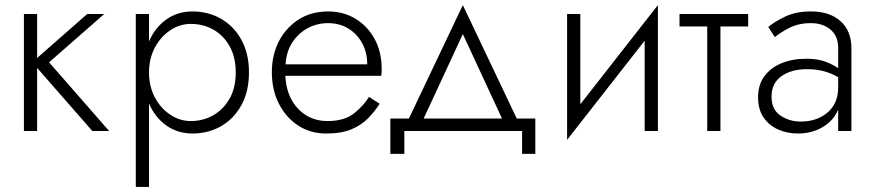

<svg xmlns="http://www.w3.org/2000/svg" viewBox="-20 -515 3452 755"><path d="M74 -460H126V-287L323 -460H390L173 -270L409 0H343L126 -248V0H74Z M566 220H514V-460H566V-352Q589 -406 633.5 -438Q678 -470 737 -470Q799 -470 849.5 -441Q900 -412 929.5 -358Q959 -304 959 -230Q959 -156 929.5 -102Q900 -48 849.5 -19Q799 10 737 10Q678 10 633.5 -22Q589 -54 566 -108ZM907 -230Q907 -290 883 -333Q859 -376 819 -398.5Q779 -421 730 -421Q687 -421 649.5 -396Q612 -371 589 -328Q566 -285 566 -230Q566 -175 589 -132Q612 -89 649.5 -64Q687 -39 730 -39Q779 -39 819 -62Q859 -85 883 -127.5Q907 -170 907 -230Z M1473 -107Q1453 -76 1427 -49.5Q1401 -23 1362 -6.5Q1323 10 1262 10Q1201 10 1153 -21Q1105 -52 1077 -106.5Q1049 -161 1049 -231Q1049 -264 1055 -291Q1072 -370 1129.5 -420Q1187 -470 1270 -470Q1330 -470 1377.5 -441.5Q1425 -413 1453 -362Q1481 -311 1481 -242Q1481 -228 1479 -217H1102Q1106 -136 1152 -87.5Q1198 -39 1268 -39Q1333 -39 1370.5 -68Q1408 -97 1431 -134ZM1270 -424Q1227 -424 1190.5 -404.5Q1154 -385 1130 -349Q1106 -313 1103 -262H1424Q1424 -309 1404 -345.5Q1384 -382 1349.5 -403Q1315 -424 1270 -424Z M2033 0H1570V90H1515V-49H1588L1800 -495L2012 -49H2085V90H2033ZM1800 -381 1646 -49H1954Z M2262 -460V-105L2567 -495V0H2515V-355L2210 35V-460Z M2652 -460H2922V-411H2813V0H2761V-411H2652Z M3027 -369 3001 -409Q3026 -430 3068 -450Q3110 -470 3169 -470Q3243 -470 3285.5 -431.5Q3328 -393 3328 -326V0H3276V-84Q3258 -41 3215.5 -15.5Q3173 10 3117 10Q3076 10 3040.5 -5.5Q3005 -21 2983 -52.5Q2961 -84 2961 -133Q2961 -182 2986 -215.5Q3011 -249 3053.5 -266.5Q3096 -284 3151 -284Q3196 -284 3227 -272Q3258 -260 3276 -247V-326Q3276 -373 3246 -398.5Q3216 -424 3169 -424Q3120 -424 3084 -405.5Q3048 -387 3027 -369ZM3014 -135Q3014 -84 3049 -60.5Q3084 -37 3129 -37Q3192 -37 3234 -72.5Q3276 -108 3276 -172V-211Q3252 -226 3221.5 -234.5Q3191 -243 3153 -243Q3092 -243 3053 -215.5Q3014 -188 3014 -135Z"/></svg>

Font: Jost* Light
Style: Regular
Weight: 300
Version: Version 3.7